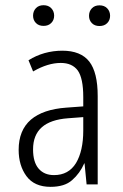

<svg xmlns="http://www.w3.org/2000/svg" viewBox="-20 -705 469 734"><path d="M298.3 -206.1V-257.3L240.2 -252.9Q173.3 -248 139.9 -218.5Q106.4 -189 106.4 -133.8Q106.4 -85 127.7 -60.3Q148.9 -35.6 186.5 -35.6Q242.2 -35.6 270.5 -81.5Q298.3 -127.9 298.3 -206.1ZM150.4 -502Q183.6 -511.2 218.3 -511.2Q288.6 -511.2 321.3 -469.7Q353.5 -428.2 353.5 -337.9V-1V0H352.1H312H311V-1L303.2 -80.6H302.2Q285.2 -42 255.9 -16.6Q241.2 -3.4 220.7 2.9Q199.7 9.3 173.3 9.3Q111.3 9.3 81.1 -31.7Q51.3 -72.3 51.3 -132.3Q51.3 -207 98.1 -247.6Q144.5 -287.1 233.4 -293.5L298.3 -298.3V-334Q298.3 -405.8 277.3 -435.5Q255.9 -464.4 212.4 -464.4Q163.1 -464.4 107.9 -432.6L106.9 -431.6L106 -433.1L89.4 -473.6L88.9 -474.6L89.8 -475.1Q116.7 -492.2 150.4 -502ZM320.3 -644.5Q320.3 -661.6 331.1 -673.1Q341.8 -684.6 360.4 -684.6Q378.9 -684.6 389.9 -673.1Q400.9 -661.6 400.9 -644.5Q400.9 -627.9 389.9 -616.7Q378.9 -605.5 360.4 -605.5Q341.8 -605.5 331.1 -616.7Q320.3 -627.9 320.3 -644.5ZM106.4 -645Q106.4 -662.1 117.2 -673.6Q127.9 -685.1 146.5 -685.1Q165 -685.1 176 -673.6Q187 -662.1 187 -645Q187 -628.4 176 -617.2Q165 -606 146.5 -606Q127.9 -606 117.2 -617.2Q106.4 -628.4 106.4 -645Z"/></svg>

Font: MAUL Condensed Light
Style: Light
Weight: 300
Designer: MAUL
Version: Version 2.137; 2017; ttfautohint (v1.8.3)